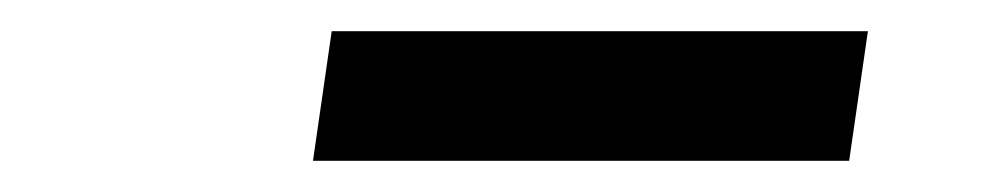

<svg xmlns="http://www.w3.org/2000/svg" viewBox="-20 -716 644 123"><path d="M180.5 -613 192.5 -696H536L524 -613Z"/></svg>

Font: Chivo Medium
Style: Italic
Weight: 500
Italic angle: -8.05°
Designer: Hector Gatti
Foundry: Omnibus-Type
Version: Version 2.002